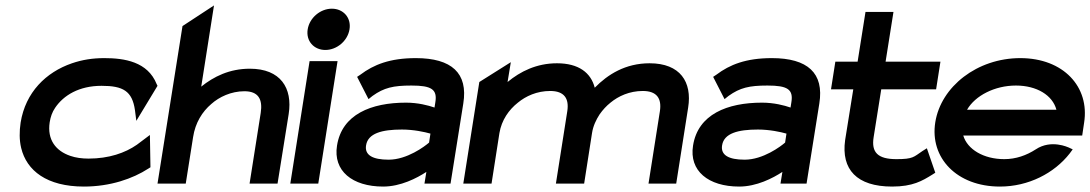

<svg xmlns="http://www.w3.org/2000/svg" viewBox="-20 -676 4015 707"><path d="M58 -131C78 -48 152 11 289 11C386 11 469 -18 526 -55L534 -60L532 -179L484 -143C441 -113 381 -92 306 -92C282 -92 259 -95 239 -102C186 -120 153 -161 163 -226C166 -245 172 -263 183 -279C214 -325 271 -360 354 -360C433 -360 467 -341 477 -270L482 -231L560 -360L557 -366C524 -449 438 -462 364 -462C321 -462 283 -456 245 -443C149 -410 74 -336 56 -225C51 -192 51 -160 58 -131Z M664 0 691 -171C699 -224 725 -265 758 -293C787 -319 831 -340 880 -340C931 -340 948 -311 940 -260L899 0H1002L1043 -256C1058 -352 1013 -423 900 -423C825 -423 767 -394 721 -357L768 -656L652 -580L560 0Z M1178 -492C1220 -492 1260 -525 1267 -568C1274 -611 1244 -644 1202 -644C1160 -644 1120 -611 1113 -568C1106 -525 1136 -492 1178 -492ZM1152 0 1223 -451H1120L1049 0Z M1391 11C1455 11 1515 -20 1550 -43L1543 0H1639L1686 -295C1704 -407 1643 -462 1511 -462C1416 -462 1356 -438 1307 -401L1295 -393L1337 -311L1352 -323C1394 -353 1428 -361 1495 -361C1569 -361 1591 -347 1583 -299L1580 -280C1557 -288 1519 -298 1475 -298C1347 -298 1239 -255 1221 -140C1206 -47 1277 11 1391 11ZM1460 -199C1503 -199 1544 -190 1565 -184L1560 -151C1544 -137 1479 -88 1411 -88C1352 -88 1322 -105 1328 -141C1335 -185 1386 -199 1460 -199Z M1790 0 1819 -186C1827 -234 1854 -272 1887 -298C1916 -322 1957 -341 2006 -341C2058 -341 2076 -313 2069 -267L2027 0H2131L2160 -186C2164 -212 2175 -235 2188 -255C2200 -272 2213 -286 2228 -298C2257 -322 2298 -341 2347 -341C2399 -341 2417 -313 2410 -267L2368 0H2470L2514 -280C2529 -374 2485 -443 2372 -443C2283 -443 2218 -402 2170 -353C2156 -408 2111 -443 2031 -443C1956 -443 1896 -413 1849 -374L1861 -447L1745 -374L1686 0Z M2702 11C2766 11 2826 -20 2861 -43L2854 0H2950L2997 -295C3015 -407 2954 -462 2822 -462C2727 -462 2667 -438 2618 -401L2606 -393L2648 -311L2663 -323C2705 -353 2739 -361 2806 -361C2880 -361 2902 -347 2894 -299L2891 -280C2868 -288 2830 -298 2786 -298C2658 -298 2550 -255 2532 -140C2517 -47 2588 11 2702 11ZM2771 -199C2814 -199 2855 -190 2876 -184L2871 -151C2855 -137 2790 -88 2722 -88C2663 -88 2633 -105 2639 -141C2646 -185 2697 -199 2771 -199Z M3122 -347 3092 -160C3077 -52 3135 11 3265 11C3341 11 3376 -10 3413 -33L3424 -40L3393 -130L3377 -120C3344 -98 3343 -90 3281 -90C3212 -90 3188 -115 3197 -171L3225 -347H3427L3443 -449H3241L3270 -632H3167L3138 -449H3056L3040 -347Z M3662 11C3767 11 3862 -38 3919 -111L3930 -126L3915 -133C3914 -133 3851 -164 3794 -126C3760 -104 3721 -90 3678 -90C3602 -90 3542 -126 3527 -177H3965L3972 -224C3993 -356 3896 -462 3737 -462C3578 -462 3445 -357 3424 -226C3403 -95 3503 11 3662 11ZM3721 -361C3798 -361 3856 -325 3870 -272H3541C3571 -324 3643 -361 3721 -361Z"/></svg>

Font: Charger Pro
Style: BlkExtObl
Weight: 900
Designer: Jasper
Foundry: Cannot Into Space Fonts
Version: Version 1.09